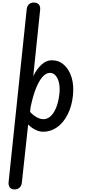

<svg xmlns="http://www.w3.org/2000/svg" viewBox="-20 -1024 666 1507"><path d="M94.5 463Q70 463 57.5 447.5Q45 432 47.5 405L189.5 -950Q192 -976 206.8 -990Q221.5 -1004 244.5 -1004Q271.5 -1004 284.8 -989Q298 -974 295 -946.5L241 -426.5Q270.5 -486 307.8 -518.5Q345 -551 386 -551Q442 -551 482.5 -514.8Q523 -478.5 542 -416Q561 -353.5 552.5 -274Q543.5 -189.5 511 -125.5Q478.5 -61.5 429 -25.8Q379.5 10 318.5 10Q289.5 10 257.8 -5.5Q226 -21 201 -47L151.5 410Q149 434 133.5 448.5Q118 463 94.5 463ZM216 -146Q238.5 -120.5 267.2 -104.5Q296 -88.5 321 -88.5Q352 -88.5 377.8 -112.2Q403.5 -136 421 -179.5Q438.5 -223 445.5 -282Q451.5 -331.5 443.8 -370Q436 -408.5 417.2 -430.2Q398.5 -452 371.5 -452Q341.5 -452 313.2 -420Q285 -388 261.2 -327.8Q237.5 -267.5 220 -182.5Z"/></svg>

Font: Edu SA Hand Medium
Style: Regular
Weight: 500
Designer: Tina and Corey Anderson, Eben Sorkin, Mirko Velimirovic
Foundry: Google for Education
Version: Version 2.000